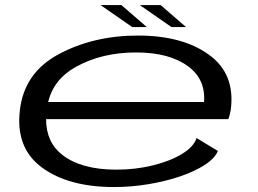

<svg xmlns="http://www.w3.org/2000/svg" viewBox="-20 -730 1014 756"><path d="M429 6.5Q250.5 6.5 146 -69.8Q41.5 -146 58 -293.5Q74 -443 211 -516.5Q348 -590 523.5 -590Q699 -590 803.2 -514.2Q907.5 -438.5 888.5 -297Q884.5 -273.5 879 -261H161.5Q161.5 -170 225 -120.5Q300 -62 438 -62Q514 -62 582 -78.8Q650 -95.5 696.5 -123.8Q743 -152 754 -186.5L838 -135.5Q825.5 -106 785.5 -80.2Q745.5 -54.5 687.8 -35Q630 -15.5 562.8 -4.5Q495.5 6.5 429 6.5ZM169.5 -328.5H783.5Q790 -418 720.5 -469Q646.5 -523.5 515.5 -523.5Q381 -523.5 278.5 -466.5Q192 -419 169.5 -328.5ZM655 -623.5 530.5 -710H612.5L712.5 -623.5ZM500.5 -623.5 376 -710H458L558 -623.5Z"/></svg>

Font: Anybody UltraExpanded Regular
Style: Italic
Weight: 400
Width: 9
Italic angle: -10°
Designer: Tyler Finck
Foundry: Etcetera Type Company
Version: Version 1.010; ttfautohint (v1.8.3) -l 8 -r 50 -G 200 -x 14 